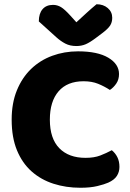

<svg xmlns="http://www.w3.org/2000/svg" viewBox="-20 -867 611 905"><path d="M541 -518Q541 -492 528 -473Q515 -454 498 -443Q472 -460 442.5 -472Q413 -484 374 -484Q297 -484 256 -436.5Q215 -389 215 -303Q215 -214 259.5 -168.5Q304 -123 383 -123Q424 -123 452.5 -134Q481 -145 507 -159Q524 -145 533.5 -125.5Q543 -106 543 -80Q543 -57 531 -38Q519 -19 490 -6Q472 2 439 10Q406 18 359 18Q291 18 232 -1Q173 -20 129 -59Q85 -98 60 -158.5Q35 -219 35 -303Q35 -381 59.5 -441Q84 -501 126.5 -542Q169 -583 226 -604Q283 -625 348 -625Q440 -625 490.5 -595Q541 -565 541 -518ZM340 -762Q365 -785 389 -807Q413 -829 435 -847Q467 -847 488 -829Q509 -811 509 -783Q509 -762 499 -746.5Q489 -731 461 -710L433 -689Q404 -667 384 -658.5Q364 -650 340 -650Q310 -650 288 -661.5Q266 -673 246 -691L163 -766Q163 -803 180.5 -823.5Q198 -844 230 -844Q250 -844 267.5 -833.5Q285 -823 313 -792Z"/></svg>

Font: Baloo Paaji 2 ExtraBold
Style: Regular
Weight: 800
Designer: Shuchita Grover, Noopur Datye and Ek Type
Foundry: Ek Type
Version: Version 1.640;hotconv 1.0.111;makeotfexe 2.5.65597; ttfautoh